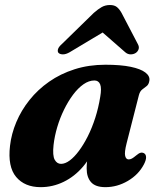

<svg xmlns="http://www.w3.org/2000/svg" viewBox="-20 -740 646 773"><path d="M489.8 -163.4Q480.4 -126.5 483.9 -112.3Q487.4 -98.2 498 -98.2Q504.6 -98.2 511.2 -101.8Q517.8 -105.4 527.9 -113.9Q538.7 -123.1 545.7 -124.9Q552.7 -126.8 559.4 -123.3Q567.7 -119 568.1 -107.4Q568.6 -95.8 559.3 -78Q537.7 -36.8 494.7 -11.6Q451.8 13.5 404.4 13.5Q364.4 13.5 346.6 -6.5Q328.9 -26.5 328.9 -61.8Q328.9 -74 330.2 -87.6Q331.5 -101.3 334.3 -117.5Q337.1 -133.7 341.8 -153Q346.5 -172.3 353.2 -195.7L365.7 -163.3Q348.2 -108.8 314.2 -69Q280.2 -29.2 236.2 -7.9Q192.2 13.5 143.8 13.5Q79.5 13.5 45 -27.6Q10.5 -68.7 20.3 -152.9Q25.8 -201.3 45.7 -248.5Q65.6 -295.8 98.9 -337.5Q132.2 -379.3 177.8 -411.1Q223.4 -443 280.5 -461.2Q337.5 -479.4 404.4 -479.4Q466.3 -479.4 506.3 -471Q546.4 -462.6 565.1 -448.2Q583.9 -433.9 581.5 -416.1Q579.5 -400.5 570.7 -393.6Q562 -386.7 552.7 -379.8Q543.5 -372.9 539.2 -356.9ZM195.6 -156.1Q191 -113.6 200.2 -96.9Q209.5 -80.3 225.7 -80.3Q242.3 -80.3 260.7 -93.9Q279.2 -107.6 297.8 -132.6Q316.5 -157.6 333.4 -191.1Q350.3 -224.7 363.4 -265.2Q376.4 -305.7 383.5 -350Q389.6 -384.6 383.3 -400.3Q377 -416 360.1 -416Q338 -416 316.1 -400.7Q294.2 -385.4 274.3 -358.9Q254.4 -332.3 237.9 -298.7Q221.4 -265.1 210.5 -228.4Q199.6 -191.7 195.6 -156.1ZM440.4 -637.4H361L484.4 -529.5Q494.2 -521.1 505.9 -521.1Q517.7 -521.1 526.7 -527Q534.8 -532.5 538 -541.9Q541.2 -551.3 534.8 -562.8L469.3 -688.2Q460.7 -703.4 450.6 -711.6Q440.5 -719.8 422.6 -719.8Q404.3 -719.8 389.6 -711.6Q375 -703.4 357.7 -688.2L229.2 -562.8Q216.1 -551.3 213.5 -541.9Q210.9 -532.5 215.6 -527Q221.7 -521.1 233.5 -521.1Q245.3 -521.1 260.1 -529.5Z"/></svg>

Font: Fraunces
Style: Italic
Weight: 900
Italic angle: -16°
Version: Version 1.000;[0bf87f6ff]